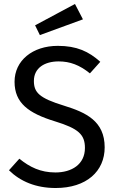

<svg xmlns="http://www.w3.org/2000/svg" viewBox="-20 -931 585 963"><path d="M270 -701C143 -701 53 -627 53 -521C53 -414 123 -363 257 -322C374 -286 406 -256 406 -189C406 -106 339 -66 258 -66C183 -66 129 -93 77 -135L25 -77C82 -21 160 12 259 12C414 12 505 -72 505 -192C505 -324 411 -367 301 -401C177 -439 150 -467 150 -525C150 -591 205 -623 274 -623C331 -623 379 -605 431 -563L483 -621C425 -673 365 -701 270 -701ZM356 -911 156 -804 180 -755 396 -834Z"/></svg>

Font: Fira Math
Style: Regular
Weight: 400
Designer: Xiangdong Zeng
Foundry: Xiangdong Zeng
Version: Version 0.3.4